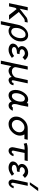

<svg xmlns="http://www.w3.org/2000/svg" viewBox="1800 -2534 929 4569"><g transform="rotate(90 2264.5 -249.5)"><path d="M55.2 0 149.9 -444.8H228L187 -252.9Q387.2 -412.1 397.9 -418Q399.9 -419.9 404.8 -421.9Q447.8 -444.8 516.1 -444.8L502 -375L501 -374Q484.9 -374 475.3 -373Q465.8 -372.1 456.3 -371.1Q446.8 -370.1 436.8 -364.5Q426.8 -358.9 418.5 -354.5Q410.2 -350.1 393.6 -336.7Q377 -323.2 363.5 -312.5Q350.1 -301.8 320.1 -277.8Q290 -253.9 265.1 -233.9L449.2 0H338.9L196.8 -180.2Q196.8 -180.2 171.9 -159.2Q164.1 -149.4 147 -68.8Q139.2 -29.8 132.8 0Z M482.9 194.8 565.9 -196.8Q573.7 -232.9 579.8 -253.4Q585.9 -273.9 603 -307.4Q620.1 -340.8 645 -369.1Q675.8 -405.3 720.9 -430.2Q766.1 -455.1 814.9 -455.1Q888.2 -455.1 927 -404.5Q965.8 -354 965.8 -280.8Q965.8 -168.9 888.9 -78.9Q812 11.2 715.8 11.2Q651.9 11.2 609.9 -34.2L561 194.8ZM644 -166Q644 -103 669.9 -77.4Q695.8 -51.8 730 -51.8Q794.9 -51.8 841.3 -122.8Q887.7 -193.8 887.7 -278.8Q887.7 -324.7 868.4 -358.9Q849.1 -393.1 801.8 -393.1Q737.8 -393.1 690.9 -322Q644 -251 644 -166Z M1017.6 -90.8Q1017.6 -120.6 1032 -146.7Q1046.4 -172.9 1066.9 -188.5Q1087.4 -204.1 1101.6 -212.2Q1115.7 -220.2 1121.6 -223.1H1122.6Q1076.7 -255.4 1076.7 -304.2Q1076.7 -365.2 1134 -410.2Q1191.4 -455.1 1265.6 -455.1Q1347.7 -455.1 1409.7 -377L1342.8 -321.8Q1296.9 -377 1248.5 -377Q1210.4 -377 1181.6 -355Q1152.8 -333 1152.8 -303.2Q1152.8 -250 1268.6 -250L1255.4 -189Q1098.1 -189 1098.6 -116.2Q1098.6 -92.3 1124 -79.6Q1149.4 -66.9 1182.6 -66.9Q1243.7 -66.9 1313.5 -122.1L1357.4 -66.9Q1288.6 -16.1 1240.7 -1Q1203.6 11.2 1165.5 11.2Q1103.5 11.2 1060.5 -16.8Q1017.6 -44.9 1017.6 -90.8Z M1423.3 194.8 1559.1 -444.8H1637.2L1583.5 -189.9Q1578.6 -169.9 1578.1 -154.8Q1578.1 -115.7 1607.7 -91.3Q1637.2 -66.9 1681.2 -66.9Q1727.1 -66.9 1766.6 -92.5Q1806.2 -118.2 1822.3 -155.8Q1826.2 -165.5 1885.3 -444.8H1963.4L1895.5 -125Q1890.6 -100.1 1890.1 -92.8Q1890.1 -64 1915 -64Q1928.2 -64 1940.2 -74Q1952.1 -84 1953.1 -106.9H2008.3Q2005.4 -74.7 1991.9 -50.8Q1978.5 -26.9 1960.9 -15.4Q1943.4 -3.9 1926.3 2.4Q1909.2 8.8 1898.4 9.8L1886.2 11.2Q1874 10.3 1866.2 8.1Q1858.4 5.9 1845.5 -1Q1832.5 -7.8 1824 -23.4Q1815.4 -39.1 1811 -63Q1781.2 -29.8 1746.3 -12Q1711.4 5.9 1700.4 7.3Q1689.5 8.8 1664.1 11.2Q1647.9 10.3 1638.2 8.1Q1628.4 5.9 1612.3 0Q1596.2 -5.9 1581.8 -19.5Q1567.4 -33.2 1554.2 -54.2L1501.5 194.8Z M2120.1 -152.8Q2120.1 -264.6 2188 -359.9Q2255.9 -455.1 2347.2 -455.1Q2396 -455.1 2434.1 -419.9L2440.9 -455.1H2520Q2515.1 -430.2 2510 -402.1Q2504.9 -374 2502 -360.6Q2499 -347.2 2496.6 -332.5Q2494.1 -317.9 2492.2 -307.9Q2490.2 -297.9 2488.8 -290.5Q2487.3 -283.2 2483.6 -270Q2480 -256.8 2478.5 -250.5Q2477.1 -244.1 2470.9 -221.7Q2464.8 -199.2 2460.9 -185.1Q2455.1 -160.2 2455.1 -133.8Q2455.1 -64.9 2503.9 -64.9Q2526.9 -64.9 2535.2 -89.8H2614.3Q2602.1 -50.8 2577.1 -26.9Q2552.2 -2.9 2531.2 4.2Q2510.3 11.2 2490.2 11.2Q2418.5 11.2 2395 -64.9L2388.2 -58.1Q2381.3 -51.3 2377.7 -48.1Q2374 -44.9 2366 -36.9Q2357.9 -28.8 2351.6 -24.9Q2345.2 -21 2335.7 -14.4Q2326.2 -7.8 2317.1 -4.4Q2308.1 -1 2296.6 2.9Q2285.2 6.8 2273.2 9Q2261.2 11.2 2248 11.2Q2186 11.2 2153.1 -34.9Q2120.1 -81.1 2120.1 -152.8ZM2197.3 -164.1Q2197.3 -67.9 2265.1 -67.9Q2306.2 -67.9 2338.1 -105Q2370.1 -142.1 2384.5 -189.5Q2398.9 -236.8 2398.9 -279.8Q2398.9 -335 2377.9 -356Q2356.9 -377 2330.1 -377Q2272.9 -377 2235.1 -308.6Q2197.3 -240.2 2197.3 -164.1Z M2753.9 -168Q2753.9 -264.2 2825.4 -346.2Q2897 -428.2 2995.1 -441.9Q3020 -444.8 3045.9 -444.8H3305.7L3289.1 -366.2H3179.7Q3207.5 -318.4 3208 -265.1Q3208 -159.2 3123.5 -74Q3039.1 11.2 2931.6 11.2Q2852.5 11.2 2803.2 -39.8Q2753.9 -90.8 2753.9 -168ZM2834 -185.1Q2834 -134.3 2866 -100.6Q2897.9 -66.9 2948.7 -66.9Q3016.6 -66.9 3072.3 -122.6Q3127.9 -178.2 3127.9 -249Q3127.9 -299.8 3095.9 -333Q3064 -366.2 3011.7 -366.2Q2944.8 -366.2 2889.4 -311Q2834 -255.9 2834 -185.1Z M3381.8 -418.9Q3443.8 -444.8 3512.7 -444.8H3811.5L3796.9 -370.1H3619.6Q3562.5 -99.1 3563 -96.2Q3563 -82 3571.8 -72.5Q3580.6 -63 3593.8 -63Q3608.9 -63 3622.8 -75Q3636.7 -86.9 3641.6 -106.9H3695.8Q3686 -56.2 3647.5 -22.5Q3608.9 11.2 3565.9 11.2Q3528.8 11.2 3505.9 -14.4Q3482.9 -40 3482.9 -79.1Q3482.9 -94.2 3488.8 -122.1L3542 -370.1H3501Q3466.8 -370.1 3449.7 -366Q3432.6 -361.8 3400.9 -349.1Z M3822.3 -90.8Q3822.3 -120.6 3836.7 -146.7Q3851.1 -172.9 3871.6 -188.5Q3892.1 -204.1 3906.2 -212.2Q3920.4 -220.2 3926.3 -223.1H3927.2Q3881.3 -255.4 3881.3 -304.2Q3881.3 -365.2 3938.7 -410.2Q3996.1 -455.1 4070.3 -455.1Q4152.3 -455.1 4214.4 -377L4147.5 -321.8Q4101.6 -377 4053.2 -377Q4015.1 -377 3986.3 -355Q3957.5 -333 3957.5 -303.2Q3957.5 -250 4073.2 -250L4060.1 -189Q3902.8 -189 3903.3 -116.2Q3903.3 -92.3 3928.7 -79.6Q3954.1 -66.9 3987.3 -66.9Q4048.3 -66.9 4118.2 -122.1L4162.1 -66.9Q4093.3 -16.1 4045.4 -1Q4008.3 11.2 3970.2 11.2Q3908.2 11.2 3865.2 -16.8Q3822.3 -44.9 3822.3 -90.8Z M4250 -81.1Q4250 -96.2 4268.6 -187Q4287.1 -277.8 4306.2 -361.8L4325.2 -444.8H4401.9L4336.9 -136.2Q4329.1 -96.2 4329.1 -90.8Q4329.1 -71.8 4336.9 -61.8Q4344.7 -51.8 4356.9 -51.8Q4391.1 -51.8 4405.8 -109.9H4460.9Q4452.1 -64.9 4415.5 -26.9Q4378.9 11.2 4331.1 11.2Q4293 11.2 4271.5 -15.4Q4250 -42 4250 -81.1ZM4316.9 -495.1 4450.7 -693.8H4528.8L4377.9 -495.1Z"/></g></svg>

Font: CMU Sans Serif
Style: Oblique
Weight: 500
Italic angle: -12°
Version: Version 0.7.0